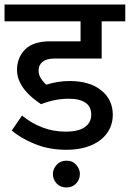

<svg xmlns="http://www.w3.org/2000/svg" viewBox="-30 -653 572 846"><path d="M203 113Q203 92 219.5 73.5Q236 55 263 55Q290 55 306 73.5Q322 92 322 113Q322 138 305.5 155.5Q289 173 263 173Q236 173 219.5 155.5Q203 138 203 113ZM151 -194Q131 -207 112 -223Q93 -239 78 -258Q63 -277 54 -299Q45 -321 45 -345Q45 -399 80.5 -435Q116 -471 192 -471H325V-559H-10V-633H522V-559H418V-395H209Q176 -395 158 -381Q140 -367 140 -342Q140 -324 150 -308Q160 -292 174 -280Q226 -296 277 -296Q365 -296 416 -255Q467 -214 467 -147Q467 -114 453.5 -86Q440 -58 413.5 -37Q387 -16 349 -4.5Q311 7 262 7Q186 7 123.5 -18.5Q61 -44 22 -78L67 -144Q108 -110 156.5 -91.5Q205 -73 259 -73Q316 -73 344 -93Q372 -113 372 -148Q372 -183 346.5 -200.5Q321 -218 273 -218Q244 -218 214.5 -212.5Q185 -207 151 -194Z"/></svg>

Font: Ek Mukta Medium
Style: Regular
Weight: 500
Designer: Girish Dalvi and Yashodeep Gholap
Foundry: Ek Type
Version: Version 2.538;PS 1.002;hotconv 16.6.51;makeotf.lib2.5.65220;